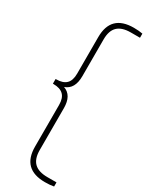

<svg xmlns="http://www.w3.org/2000/svg" viewBox="-267 -858 867 1129"><g transform="rotate(30 166.5 -294.0)"><path d="M91 -311Q122 -300 137.2 -273Q152.5 -246 152.5 -202V81.5Q152.5 141 181.8 169Q211 197 271 197H333V225Q308 230 273 230Q118.5 230 118.5 77.5V-204.5Q118.5 -251.5 96 -273.2Q73.5 -295 29 -295H24.5V-327H29Q73.5 -327 96 -348.8Q118.5 -370.5 118.5 -417.5V-665.5Q118.5 -818 273 -818Q308 -818 333 -813V-785H271Q211 -785 181.8 -757Q152.5 -729 152.5 -669.5V-420Q152.5 -376 137.2 -349Q122 -322 91 -311Z"/></g></svg>

Font: Encode Sans Semi Condensed Thin
Style: Regular
Weight: 250
Width: 4
Designer: Multiple Designers
Foundry: Impallari Type
Version: Version 2.000